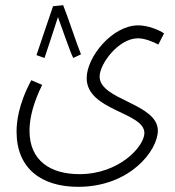

<svg xmlns="http://www.w3.org/2000/svg" viewBox="-20 -492 677 742"><path d="M185 -468C171 -428 130 -305 121 -279L152 -268C158 -284 186 -371 204 -426C221 -380 251 -291 263 -268L293 -282C276 -323 240 -434 224 -472ZM44 17C44 159 140 230 282 230C483 230 590 89 590 13C590 -93 365 -105 365 -196C365 -246 439 -344 513 -344C539 -344 571 -331 592 -320L614 -363C595 -376 552 -394 514 -394C414 -394 315 -272 315 -190C315 -64 538 -59 538 22C538 73 442 181 287 181C176 181 94 130 94 13C94 -39 111 -99 143 -164L101 -182C50 -87 44 -18 44 17Z"/></svg>

Font: Noto Sans Arabic UI XCn Lt
Style: Regular
Weight: 300
Width: 2
Designer: Monotype Design Team, Nadine Chahine and Nizar Qandah
Foundry: Monotype Imaging Inc.
Version: Version 2.010